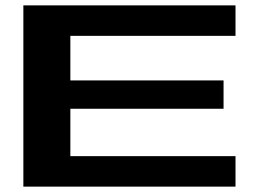

<svg xmlns="http://www.w3.org/2000/svg" viewBox="-20 -695 986 715"><path d="M67 0H857V-113.5H242V-290H812.5V-395.5H242V-561.5H857V-675H67Z"/></svg>

Font: Anybody ExtraExpanded SemiBold
Style: Regular
Weight: 600
Width: 8
Version: Version 1.113;gftools[0.9.25]